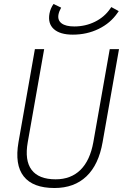

<svg xmlns="http://www.w3.org/2000/svg" viewBox="-20 -942 626 972"><path d="M255.9 9.8Q146.5 9.8 100.1 -49.1Q53.7 -107.9 73.7 -222.7L156.7 -693.4H203.6L120.6 -222.7Q104 -129.9 140.1 -82Q176.3 -34.2 261.7 -34.2Q338.9 -34.2 387.5 -82Q436 -129.9 452.6 -222.7L535.6 -693.4H582.5L499.5 -222.7Q479.5 -107.9 417.5 -49.1Q355.5 9.8 255.9 9.8ZM348.6 -766.6Q283.7 -766.6 252.4 -794.9Q221.2 -823.2 230.5 -873.5Q235.4 -899.9 251 -921.9L289.6 -903.3Q278.8 -884.3 275.9 -867.7Q271 -839.4 292 -823.7Q313 -808.1 356 -808.1Q412.6 -808.1 460.9 -832Q509.3 -856 538.1 -898.4L543.5 -906.2L581.1 -885.7L574.7 -876.5Q539.1 -824.7 479.5 -795.7Q419.9 -766.6 348.6 -766.6Z"/></svg>

Font: Cascadia Code ExtraLight
Style: Italic
Weight: 200
Italic angle: -10°
Monospace: yes
Designer: Aaron Bell
Foundry: Saja Typeworks
Version: Version 2404.023; ttfautohint (v1.8.4)